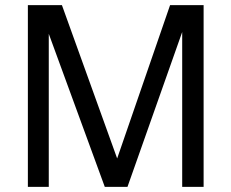

<svg xmlns="http://www.w3.org/2000/svg" viewBox="-20 -724 897 744"><path d="M88 0V-704H220L434 -110L639 -704H769V0H686V-600L474 0H386L169 -593V0Z"/></svg>

Font: Prodigy Sans
Style: Regular
Weight: 400
Designer: Wei Huang
Foundry: Wei Huang
Version: Version 1.003; ttfautohint (v1.8.3)